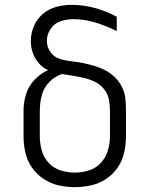

<svg xmlns="http://www.w3.org/2000/svg" viewBox="-20 -763 616 791"><path d="M288 8Q322 8 355.5 0.5Q389 -7 417.5 -26Q446 -45 465 -73Q484 -101 491.5 -134.5Q499 -168 499 -202V-307Q499 -332 496.5 -356.5Q494 -381 483 -403.5Q472 -426 454.5 -443.5Q437 -461 415.5 -472.5Q394 -484 370.5 -491Q347 -498 323 -503Q299 -508 274.5 -510.5Q250 -513 226 -520.5Q202 -528 187.5 -549Q173 -570 173 -595Q173 -621 188.5 -644Q204 -667 229.5 -675.5Q255 -684 281 -684Q328 -684 373.5 -670Q419 -656 461 -635V-694Q418 -717 371 -730Q324 -743 276 -743Q244 -743 213 -735Q182 -727 157 -706Q132 -685 119.5 -655Q107 -625 107 -594Q107 -569 115 -545.5Q123 -522 139.5 -503Q156 -484 178 -474Q147 -460 122.5 -434.5Q98 -409 87.5 -375.5Q77 -342 77 -307V-202Q77 -168 84.5 -134.5Q92 -101 111.5 -73Q131 -45 159.5 -26Q188 -7 221 0.5Q254 8 288 8ZM288 -52Q258 -52 229.5 -61Q201 -70 180.5 -92Q160 -114 152 -143Q144 -172 144 -202V-307Q144 -339 152 -370Q160 -401 182.5 -424.5Q205 -448 235 -458Q259 -454 282 -450.5Q305 -447 328 -441.5Q351 -436 372 -425.5Q393 -415 408.5 -396Q424 -377 428.5 -354Q433 -331 433 -307V-202Q433 -172 424.5 -143Q416 -114 395.5 -92Q375 -70 346.5 -61Q318 -52 288 -52Z"/></svg>

Font: Iosevka Sparkle Light
Style: Regular
Weight: 300
Designer: Belleve Invis
Foundry: Belleve Invis
Version: Version 4.5.0; ttfautohint (v1.8.3)